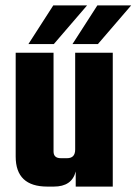

<svg xmlns="http://www.w3.org/2000/svg" viewBox="-20 -690 505 710"><path d="M258 -495H397V0H260V-56Q246 0 179 0H155Q38 0 38 -111V-495H178V-130Q178 -105 205 -105H228Q258 -105 258 -137ZM302 -670 179 -527H85L177 -670ZM342 -527H248L340 -670H465Z"/></svg>

Font: Teko SemiBold
Style: Regular
Weight: 600
Designer: Manushi Parikh, Jonny Pinhorn
Foundry: Indian Type Foundry
Version: Version 1.106;PS 1.0;hotconv 1.0.78;makeotf.lib2.5.61930; tt